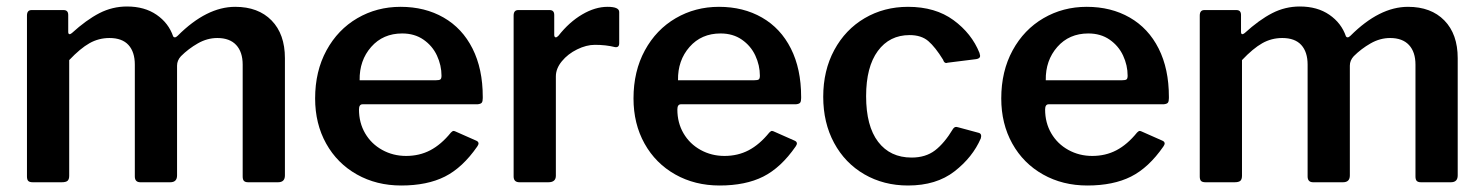

<svg xmlns="http://www.w3.org/2000/svg" viewBox="-20 -561 4564 591"><path d="M67 -4C69.7 -1.3 74.3 0 81 0H170C178.7 0 184.7 -1.5 188 -4.5C191.3 -7.5 193 -12.7 193 -20V-376C215.7 -400 236.5 -417.3 255.5 -428C274.5 -438.7 295 -444 317 -444C343 -444 362.5 -436.8 375.5 -422.5C388.5 -408.2 395 -388 395 -362V-18C395 -6 400.7 0 412 0H504C518 0 525 -7 525 -21V-359C525 -369.7 529 -379.3 537 -388C552.3 -403.3 569.7 -416.5 589 -427.5C608.3 -438.5 628.3 -444 649 -444C674.3 -444 693.7 -436.8 707 -422.5C720.3 -408.2 727 -388 727 -362V-18C727 -11.3 728.3 -6.7 731 -4C733.7 -1.3 738 0 744 0H836C850 0 857 -7 857 -21V-382C857 -431.3 843.3 -470 816 -498C788.7 -526 751.3 -540 704 -540C645.3 -540 586.3 -510.3 527 -451C523.7 -447.7 520.7 -446 518 -446C516 -446 514.3 -447 513 -449C503.7 -476.3 486.7 -498.5 462 -515.5C437.3 -532.5 407 -541 371 -541C341 -541 312.7 -534.2 286 -520.5C259.3 -506.8 231 -486.3 201 -459C197.7 -456.3 195 -455.3 193 -456C191 -456.7 190 -459 190 -463V-515C190 -525 185.3 -530 176 -530H77C67.7 -530 63 -524.3 63 -513V-18C63 -11.3 64.3 -6.7 67 -4Z M1104 -150.5C1091.3 -172.2 1085 -196.7 1085 -224C1085 -234.7 1088.7 -240 1096 -240H1450C1456.7 -240.7 1461 -242.3 1463 -245C1465 -247.7 1466 -252.3 1466 -259V-263C1466 -320.3 1455.5 -369.8 1434.5 -411.5C1413.5 -453.2 1383.8 -485 1345.5 -507C1307.2 -529 1263 -540 1213 -540C1164.3 -540 1120 -528.3 1080 -505C1040 -481.7 1008.3 -448.7 985 -406C961.7 -363.3 950 -314 950 -258C950 -206 961.3 -159.7 984 -119C1006.7 -78.3 1038.2 -46.7 1078.5 -24C1118.8 -1.3 1164.3 10 1215 10C1268.3 10 1313.2 0.8 1349.5 -17.5C1385.8 -35.8 1419 -66.7 1449 -110C1451.7 -114 1453 -117 1453 -119C1453 -123 1450.7 -126 1446 -128L1385 -155C1381 -157 1378 -158 1376 -158C1374 -158 1371.3 -156.3 1368 -153C1348 -128.3 1326.8 -110.2 1304.5 -98.5C1282.2 -86.8 1257.3 -81 1230 -81C1203.3 -81 1178.8 -87.2 1156.5 -99.5C1134.2 -111.8 1116.7 -128.8 1104 -150.5ZM1322 -314H1087C1086.3 -354.7 1098.2 -388.8 1122.5 -416.5C1146.8 -444.2 1178.7 -458 1218 -458C1243.3 -458 1265.2 -451.7 1283.5 -439C1301.8 -426.3 1315.7 -410 1325 -390C1334.3 -370 1339 -349.3 1339 -328C1339 -322 1337.8 -318.2 1335.5 -316.5C1333.2 -314.8 1328.7 -314 1322 -314Z M1561 -18C1561 -6 1567 0 1579 0H1668C1683.3 0 1691 -6.7 1691 -20V-326C1691 -342 1697.2 -357.5 1709.5 -372.5C1721.8 -387.5 1737.5 -399.7 1756.5 -409C1775.5 -418.3 1793.7 -423 1811 -423C1833.7 -423 1854.3 -420.7 1873 -416C1881.7 -414.7 1886 -418.7 1886 -428V-524C1886 -534.7 1874 -540 1850 -540C1824.7 -540 1798.7 -532.2 1772 -516.5C1745.3 -500.8 1721 -479 1699 -451C1695.7 -447.7 1693 -446 1691 -446C1687.7 -446 1686 -448.7 1686 -454V-515C1686 -525 1681.3 -530 1672 -530H1575C1565.7 -530 1561 -524.3 1561 -513Z M2084 -150.5C2071.3 -172.2 2065 -196.7 2065 -224C2065 -234.7 2068.7 -240 2076 -240H2430C2436.7 -240.7 2441 -242.3 2443 -245C2445 -247.7 2446 -252.3 2446 -259V-263C2446 -320.3 2435.5 -369.8 2414.5 -411.5C2393.5 -453.2 2363.8 -485 2325.5 -507C2287.2 -529 2243 -540 2193 -540C2144.3 -540 2100 -528.3 2060 -505C2020 -481.7 1988.3 -448.7 1965 -406C1941.7 -363.3 1930 -314 1930 -258C1930 -206 1941.3 -159.7 1964 -119C1986.7 -78.3 2018.2 -46.7 2058.5 -24C2098.8 -1.3 2144.3 10 2195 10C2248.3 10 2293.2 0.8 2329.5 -17.5C2365.8 -35.8 2399 -66.7 2429 -110C2431.7 -114 2433 -117 2433 -119C2433 -123 2430.7 -126 2426 -128L2365 -155C2361 -157 2358 -158 2356 -158C2354 -158 2351.3 -156.3 2348 -153C2328 -128.3 2306.8 -110.2 2284.5 -98.5C2262.2 -86.8 2237.3 -81 2210 -81C2183.3 -81 2158.8 -87.2 2136.5 -99.5C2114.2 -111.8 2096.7 -128.8 2084 -150.5ZM2302 -314H2067C2066.3 -354.7 2078.2 -388.8 2102.5 -416.5C2126.8 -444.2 2158.7 -458 2198 -458C2223.3 -458 2245.2 -451.7 2263.5 -439C2281.8 -426.3 2295.7 -410 2305 -390C2314.3 -370 2319 -349.3 2319 -328C2319 -322 2317.8 -318.2 2315.5 -316.5C2313.2 -314.8 2308.7 -314 2302 -314Z M2915 -499C2877.7 -526.3 2831 -540 2775 -540C2725.7 -540 2681.2 -528.3 2641.5 -505C2601.8 -481.7 2570.7 -449 2548 -407C2525.3 -365 2514 -317 2514 -263C2514 -209.7 2525.2 -162.3 2547.5 -121C2569.8 -79.7 2600.8 -47.5 2640.5 -24.5C2680.2 -1.5 2725 10 2775 10C2833 10 2880.7 -4.5 2918 -33.5C2955.3 -62.5 2982.3 -96.3 2999 -135C3001.7 -144.3 2999.7 -150 2993 -152L2930 -169C2926 -170.3 2922.8 -170.7 2920.5 -170C2918.2 -169.3 2916 -167.7 2914 -165C2896 -135 2877.3 -112.7 2858 -98C2838.7 -83.3 2814.7 -76 2786 -76C2742 -76 2707.7 -92.2 2683 -124.5C2658.3 -156.8 2646 -203.7 2646 -265C2646 -325 2658 -371.3 2682 -404C2706 -436.7 2738.7 -453 2780 -453C2804 -453 2823.2 -446.8 2837.5 -434.5C2851.8 -422.2 2867 -403 2883 -377C2885 -370.3 2888.3 -367 2893 -367L2897 -368L2985 -379C2993 -380.3 2997 -383.7 2997 -389L2995 -398C2979 -438 2952.3 -471.7 2915 -499Z M3216 -150.5C3203.3 -172.2 3197 -196.7 3197 -224C3197 -234.7 3200.7 -240 3208 -240H3562C3568.7 -240.7 3573 -242.3 3575 -245C3577 -247.7 3578 -252.3 3578 -259V-263C3578 -320.3 3567.5 -369.8 3546.5 -411.5C3525.5 -453.2 3495.8 -485 3457.5 -507C3419.2 -529 3375 -540 3325 -540C3276.3 -540 3232 -528.3 3192 -505C3152 -481.7 3120.3 -448.7 3097 -406C3073.7 -363.3 3062 -314 3062 -258C3062 -206 3073.3 -159.7 3096 -119C3118.7 -78.3 3150.2 -46.7 3190.5 -24C3230.8 -1.3 3276.3 10 3327 10C3380.3 10 3425.2 0.8 3461.5 -17.5C3497.8 -35.8 3531 -66.7 3561 -110C3563.7 -114 3565 -117 3565 -119C3565 -123 3562.7 -126 3558 -128L3497 -155C3493 -157 3490 -158 3488 -158C3486 -158 3483.3 -156.3 3480 -153C3460 -128.3 3438.8 -110.2 3416.5 -98.5C3394.2 -86.8 3369.3 -81 3342 -81C3315.3 -81 3290.8 -87.2 3268.5 -99.5C3246.2 -111.8 3228.7 -128.8 3216 -150.5ZM3434 -314H3199C3198.3 -354.7 3210.2 -388.8 3234.5 -416.5C3258.8 -444.2 3290.7 -458 3330 -458C3355.3 -458 3377.2 -451.7 3395.5 -439C3413.8 -426.3 3427.7 -410 3437 -390C3446.3 -370 3451 -349.3 3451 -328C3451 -322 3449.8 -318.2 3447.5 -316.5C3445.2 -314.8 3440.7 -314 3434 -314Z M3677 -4C3679.7 -1.3 3684.3 0 3691 0H3780C3788.7 0 3794.7 -1.5 3798 -4.5C3801.3 -7.5 3803 -12.7 3803 -20V-376C3825.7 -400 3846.5 -417.3 3865.5 -428C3884.5 -438.7 3905 -444 3927 -444C3953 -444 3972.5 -436.8 3985.5 -422.5C3998.5 -408.2 4005 -388 4005 -362V-18C4005 -6 4010.7 0 4022 0H4114C4128 0 4135 -7 4135 -21V-359C4135 -369.7 4139 -379.3 4147 -388C4162.3 -403.3 4179.7 -416.5 4199 -427.5C4218.3 -438.5 4238.3 -444 4259 -444C4284.3 -444 4303.7 -436.8 4317 -422.5C4330.3 -408.2 4337 -388 4337 -362V-18C4337 -11.3 4338.3 -6.7 4341 -4C4343.7 -1.3 4348 0 4354 0H4446C4460 0 4467 -7 4467 -21V-382C4467 -431.3 4453.3 -470 4426 -498C4398.7 -526 4361.3 -540 4314 -540C4255.3 -540 4196.3 -510.3 4137 -451C4133.7 -447.7 4130.7 -446 4128 -446C4126 -446 4124.3 -447 4123 -449C4113.7 -476.3 4096.7 -498.5 4072 -515.5C4047.3 -532.5 4017 -541 3981 -541C3951 -541 3922.7 -534.2 3896 -520.5C3869.3 -506.8 3841 -486.3 3811 -459C3807.7 -456.3 3805 -455.3 3803 -456C3801 -456.7 3800 -459 3800 -463V-515C3800 -525 3795.3 -530 3786 -530H3687C3677.7 -530 3673 -524.3 3673 -513V-18C3673 -11.3 3674.3 -6.7 3677 -4Z"/></svg>

Font: Libre Franklin SemiBold
Style: Regular
Weight: 600
Designer: Pablo Impallari, Rodrigo Fuenzalida
Foundry: Impallari Type
Version: Version 1.002; ttfautohint (v1.5)